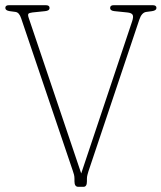

<svg xmlns="http://www.w3.org/2000/svg" viewBox="-26 -720 622 740"><path d="M398.5 -689.5Q398.5 -700 412.5 -700H562.5Q577 -700 577 -689.5Q577 -679.5 560 -677L537.5 -674Q520 -671.5 511 -644.5L314.5 -58.5Q313 -53.5 311 -46Q309 -38.5 309 -31V-21Q309 0 296 0H275.5Q261 0 261 -21V-31Q261 -39.5 259.2 -46.8Q257.5 -54 254.5 -62L55.5 -649.5Q48 -672 34 -674L11.5 -677Q-5.5 -679.5 -5.5 -689.5Q-5.5 -700 8.5 -700H150.5Q165 -700 165 -689.5Q165 -678.5 147.5 -677L99 -672Q86.5 -670.5 83.5 -666.8Q80.5 -663 85 -650L287 -51.5L483 -637Q489.5 -656 485 -663.2Q480.5 -670.5 464.5 -672L415.5 -677Q398.5 -678.5 398.5 -689.5Z"/></svg>

Font: Fraunces 144pt S100 Thin
Style: Regular
Weight: 100
Version: Version 1.000; ttfautohint (v1.8.3)